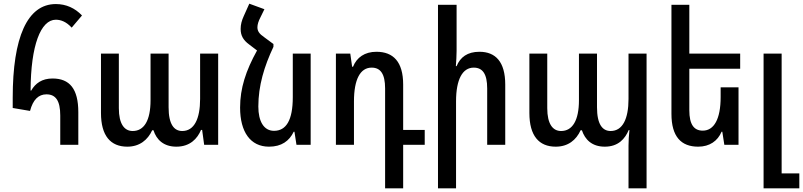

<svg xmlns="http://www.w3.org/2000/svg" viewBox="-20 -786 4358 1042"><path d="M307 0H405V-177C405 -304 358 -360 265 -360C208 -360 172 -334 149 -294L146 -295C147 -540 201 -679 283 -679C310 -679 340 -668 369 -636L425 -702C387 -742 339 -764 283 -764C128 -764 49 -583 49 -256V-200L143 -184C159 -245 189 -274 232 -274C282 -274 307 -240 307 -159Z M671 10C738 10 782 -27 806 -79H813C829 -28 868 10 937 10C1011 10 1051 -33 1071 -81H1077L1088 0H1164V-495H1066V-249C1066 -141 1034 -75 969 -75C924 -75 895 -112 895 -204V-495H797V-242C797 -132 762 -75 700 -75C655 -75 625 -113 625 -199V-495H528V-173C528 -49 580 10 671 10Z M1464 -547 1414 -584C1386 -603 1377 -618 1377 -638C1377 -653 1383 -672 1393 -691L1415 -736L1333 -766L1303 -699C1292 -675 1286 -653 1286 -629C1286 -593 1300 -568 1333 -544L1375 -512C1314 -402 1283 -307 1283 -202C1283 -70 1339 10 1440 10C1508 10 1550 -21 1574 -71H1578L1589 0H1666V-495H1569V-259C1569 -133 1533 -76 1467 -76C1412 -76 1382 -127 1382 -208C1382 -321 1414 -426 1464 -532Z M2070 236H2168V0H2285V-81H2168V-327C2168 -451 2114 -505 2023 -505C1959 -505 1916 -474 1896 -424H1891L1881 -495H1803V0H1901V-236C1901 -355 1935 -419 1997 -419C2045 -419 2070 -385 2070 -306Z M2458 -760H2357V236H2455V-236C2455 -355 2490 -419 2551 -419C2599 -419 2624 -385 2624 -306V0H2722V-327C2722 -451 2669 -505 2582 -505C2517 -505 2478 -476 2458 -427H2454C2456 -455 2458 -483 2458 -510Z M3391 236H3489V-495H3391V-249C3391 -141 3359 -75 3294 -75C3249 -75 3220 -112 3220 -204V-495H3122V-242C3122 -133 3087 -75 3025 -75C2980 -75 2950 -113 2950 -199V-495H2853V-173C2853 -49 2905 10 2996 10C3063 10 3107 -26 3131 -79H3138C3155 -28 3193 10 3262 10C3336 10 3372 -33 3392 -80H3396C3393 -51 3391 -25 3391 4Z M3988 -312H3891V-259C3891 -140 3855 -77 3794 -77C3747 -77 3721 -109 3721 -188V-413H3997V-495H3721V-760H3624V-168C3624 -44 3677 10 3769 10C3831 10 3875 -21 3896 -71H3900L3911 0H3988Z M4124 236H4318V155H4222V-495H4124Z"/></svg>

Font: Noto Sans Armenian Condensed Medium
Style: Regular
Weight: 500
Width: 3
Designer: Monotype Design Team
Foundry: Monotype Imaging Inc.
Version: Version 2.008